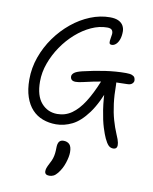

<svg xmlns="http://www.w3.org/2000/svg" viewBox="-108 -787 955 1201"><g transform="rotate(10 369.5 -187.0)"><path d="M654 97Q635 97 622.5 84Q610 71 597 43Q587 22 573.5 -20.5Q560 -63 549.5 -130.5Q539 -198 537 -292L566 -290Q523 -170 475 -105Q427 -40 376.5 -15Q326 10 274 10Q229 10 190 -4.5Q151 -19 122.5 -49.5Q94 -80 78 -127Q62 -174 62 -238Q62 -311 86.5 -380Q111 -449 153.5 -508.5Q196 -568 251 -613Q306 -658 368 -683Q430 -708 492 -708Q526 -708 546.5 -698Q567 -688 576.5 -671Q586 -654 586 -634Q586 -605 578.5 -584Q571 -563 558.5 -551.5Q546 -540 532 -540Q518 -540 516.5 -550.5Q515 -561 518 -576Q521 -591 522.5 -606Q524 -621 516.5 -631.5Q509 -642 486 -642Q436 -642 385.5 -619Q335 -596 289 -555.5Q243 -515 207.5 -463Q172 -411 151 -353Q130 -295 130 -237Q130 -146 170 -100.5Q210 -55 271 -55Q322 -55 363 -84Q404 -113 439 -168Q474 -223 506 -302Q517 -328 530.5 -338Q544 -348 568 -348Q584 -348 593 -334.5Q602 -321 602 -297Q602 -234 609 -179Q616 -124 629 -78.5Q642 -33 658 4Q666 22 670.5 35Q675 48 676.5 56.5Q678 65 678 73Q678 84 671.5 90.5Q665 97 654 97ZM350 -273Q332 -273 324 -281Q316 -289 316 -302Q316 -314 329 -325Q342 -336 379 -345Q450 -362 518.5 -372Q587 -382 651 -382Q676 -382 689 -377Q702 -372 706.5 -363.5Q711 -355 711 -344Q711 -334 701 -324.5Q691 -315 669 -315Q602 -315 550.5 -308.5Q499 -302 460.5 -294Q422 -286 395 -279.5Q368 -273 350 -273ZM289 334Q260 334 260 310Q260 300 263.5 289.5Q267 279 280 254Q289 238 294 222.5Q299 207 301 190Q303 173 303 154Q303 128 312 115.5Q321 103 340 103Q364 103 378 117.5Q392 132 392 167Q392 195 379 235Q366 275 341 306Q328 322 315.5 328Q303 334 289 334Z"/></g></svg>

Font: Shantell Sans Light
Style: Regular
Weight: 300
Designer: Stephen Nixon, Anya Danilova, Shantell Martin
Foundry: Arrow Type
Version: Version 1.011;[c5ecc13dd]